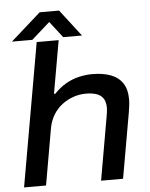

<svg xmlns="http://www.w3.org/2000/svg" viewBox="-58 -919 753 966"><g transform="rotate(-5 318.0 -435.5)"><path d="M24 0 151 -723H262L215 -456H222Q249 -485 281 -503.5Q313 -522 347.5 -530Q382 -538 415 -538Q469 -538 508 -523.5Q547 -509 568 -477.5Q589 -446 589 -395Q589 -381 587 -364.5Q585 -348 582 -330L524 0H413L469 -320Q471 -331 472.5 -342Q474 -353 474 -362Q474 -394 461.5 -411.5Q449 -429 426.5 -436Q404 -443 374 -443Q343 -443 312 -432.5Q281 -422 254.5 -402Q228 -382 210 -352.5Q192 -323 185 -286L135 0ZM27 -736 179 -871H277L381 -736H286L201 -846H254L130 -736Z"/></g></svg>

Font: Archivo SemiExpanded Medium
Style: Italic
Weight: 500
Width: 6
Italic angle: -10°
Designer: Hector Gatti
Foundry: Omnibus-Type
Version: Version 2.001